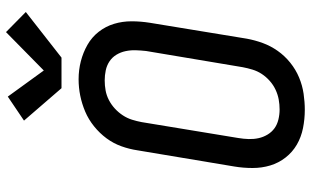

<svg xmlns="http://www.w3.org/2000/svg" viewBox="-218 -810 1036 640"><g transform="rotate(-90 300.0 -490.0)"><path d="M254 8Q223 8 193 2Q163 -4 138 -18.5Q113 -33 95 -56Q77 -79 68.5 -107Q60 -135 60 -166Q60 -197 65 -227L119 -550Q123 -577 132.5 -603.5Q142 -630 159 -653Q176 -676 199 -694.5Q222 -713 248 -724Q274 -735 301 -740.5Q328 -746 356 -746Q387 -746 416 -738.5Q445 -731 470.5 -716.5Q496 -702 514 -679Q532 -656 540.5 -628Q549 -600 549 -569.5Q549 -539 544 -508L491 -185Q486 -158 476.5 -132Q467 -106 450.5 -82.5Q434 -59 411 -40.5Q388 -22 361.5 -11Q335 0 307.5 4Q280 8 254 8ZM255 -76Q255 -76 255 -76Q255 -76 255 -76Q272 -76 288.5 -79Q305 -82 321 -89.5Q337 -97 350.5 -109Q364 -121 373.5 -135.5Q383 -150 388 -166.5Q393 -183 396 -199L450 -521Q452 -539 452.5 -556Q453 -573 449.5 -589.5Q446 -606 437.5 -620Q429 -634 415.5 -643Q402 -652 385.5 -655.5Q369 -659 352 -659Q335 -659 318.5 -656Q302 -653 286.5 -645Q271 -637 258 -625Q245 -613 235.5 -598.5Q226 -584 221 -568Q216 -552 213 -536L160 -214Q157 -196 156.5 -179Q156 -162 159.5 -146Q163 -130 171.5 -116Q180 -102 192.5 -93Q205 -84 221.5 -80Q238 -76 255 -76ZM326 -803 218 -928 298 -982 385 -862 513 -988 580 -922 428 -803Z"/></g></svg>

Font: Iosevka Etoile Medium Oblique
Style: Regular
Weight: 500
Italic angle: -9°
Designer: Belleve Invis
Foundry: Belleve Invis
Version: Version 15.5.2; ttfautohint (v1.8.4)